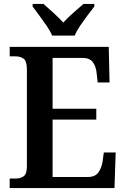

<svg xmlns="http://www.w3.org/2000/svg" viewBox="-20 -951 638 971"><path d="M29 0V-48H58Q83 -48 99.5 -59.5Q116 -71 116 -110V-599Q116 -643 99 -654.5Q82 -666 58 -666H29V-714H530L534 -534H474L469 -579Q466 -614 450 -636Q434 -658 399 -658H246V-401H467V-346H246V-56H425Q461 -56 477.5 -79Q494 -102 499 -135L505 -180H565L559 0ZM244 -771Q234 -794 216 -820.5Q198 -847 178.5 -873Q159 -899 145 -918V-931H200Q222 -912 250.5 -886Q279 -860 300 -837Q321 -860 350.5 -886Q380 -912 402 -931H457V-918Q442 -899 422.5 -873Q403 -847 385 -820.5Q367 -794 358 -771Z"/></svg>

Font: Noto Serif Tamil SemiCondensed SemiBold
Style: Regular
Weight: 600
Width: 4
Designer: Indian Type Foundry, Tom Grace, and the Monotype Design Team
Foundry: Monotype Imaging Inc.
Version: Version 2.004; ttfautohint (v1.8.4.7-5d5b)